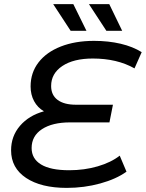

<svg xmlns="http://www.w3.org/2000/svg" viewBox="-20 -907 710 935"><path d="M229 -488Q229 -444 260.5 -420.5Q292 -397 350 -397H530L513 -311H321Q235 -311 184.5 -278Q134 -245 134 -186Q134 -134 180 -106Q226 -78 317 -78Q391 -78 456 -97Q521 -116 563 -149L596 -71Q546 -35 468 -13.5Q390 8 305 8Q180 8 107 -40.5Q34 -89 34 -175Q34 -244 77.5 -294.5Q121 -345 194 -365Q163 -383 146 -414.5Q129 -446 129 -486Q129 -553 167.5 -603Q206 -653 276 -680.5Q346 -708 438 -708Q508 -708 567.5 -694Q627 -680 670 -653L635 -574Q550 -622 432 -622Q338 -622 283.5 -585.5Q229 -549 229 -488ZM239 -887H337L401 -757H324ZM413 -887H512L575 -757H498Z"/></svg>

Font: Montserrat Alternates Medium
Style: Italic
Weight: 500
Italic angle: -11.3°
Designer: Julieta Ulanovsky
Foundry: Julieta Ulanovsky
Version: Version 7.200